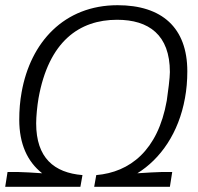

<svg xmlns="http://www.w3.org/2000/svg" viewBox="-20 -718 762 738"><path d="M0 0H289L297 -45C188 -54 119 -111 119 -244C119 -270 123 -311 128 -340C167 -559 285 -642 430 -642C552 -642 633 -584 633 -441C633 -420 626 -364 621 -331C587 -139 479 -56 350 -45L342 0H633L642 -57H605C590 -57 539 -54 508 -52C597 -107 667 -207 691 -341C697 -373 700 -408 700 -444C700 -612 602 -698 432 -698C227 -698 97 -556 63 -363C57 -330 54 -295 54 -258C54 -165 85 -97 142 -52C112 -54 64 -57 46 -57H9Z"/></svg>

Font: Archivo ExtraLight
Style: Italic
Weight: 200
Italic angle: -10°
Designer: Hector Gatti
Foundry: Omnibus-Type
Version: Version 2.001